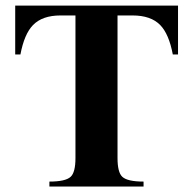

<svg xmlns="http://www.w3.org/2000/svg" viewBox="-20 -682 707 702"><path d="M630.9 -482.9H611.8Q597.7 -557.6 565.9 -590.3Q531.7 -625.5 464.8 -625.5H409.7V-104Q409.7 -51.8 427.2 -35.6Q445.8 -18.1 504.9 -18.1V0H160.6V-18.1Q219.7 -18.1 238.3 -35.6Q255.9 -51.8 255.9 -104V-625.5H201.2Q134.8 -625.5 100.6 -590.3Q68.8 -557.6 54.7 -482.9H35.6V-661.6H630.9Z"/></svg>

Font: Dai Banna SIL Book
Style: Bold
Weight: 700
Designer: Victor Gaultney
Foundry: SIL International
Version: Version 2.000